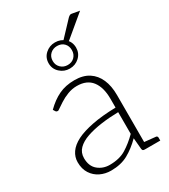

<svg xmlns="http://www.w3.org/2000/svg" viewBox="-201 -914 897 1018"><g transform="rotate(-30 248.0 -405.0)"><path d="M172 8Q137 8 107 -6.5Q77 -21 58.5 -49.5Q40 -78 40 -119Q40 -151 58.5 -178Q77 -205 116 -225Q154 -244 214.5 -256Q275 -268 359 -270V-324Q359 -394 329 -433Q299 -472 238 -472Q209 -472 181.5 -461.5Q154 -451 131 -436Q108 -421 89 -408Q84 -407 80 -408Q76 -409 73 -413L65 -426Q104 -465 146 -485Q188 -505 242 -505Q295 -505 329.5 -482.5Q364 -460 381.5 -419.5Q399 -379 399 -324V0H383Q375 0 371.5 -2.5Q368 -5 367 -13L361 -81Q320 -40 276.5 -16Q233 8 172 8ZM181 -22Q241 -22 281 -46.5Q321 -71 359 -109V-242Q304 -241 253.5 -234Q203 -227 164 -213.5Q125 -200 102.5 -177.5Q80 -155 80 -121Q80 -72 110 -47Q140 -22 181 -22ZM386 0 390 -37 467 -29Q471 -29 474 -26Q477 -23 477 -18V0ZM253 -570Q219 -570 194 -593Q169 -616 169 -650Q169 -685 194 -707.5Q219 -730 253 -730Q288 -730 312.5 -707.5Q337 -685 337 -650Q337 -616 312.5 -593Q288 -570 253 -570ZM253 -592Q279 -592 295 -608.5Q311 -625 311 -650Q311 -676 295 -692Q279 -708 253 -708Q228 -708 211 -692Q194 -676 194 -650Q194 -625 211 -608.5Q228 -592 253 -592ZM285 -703 383 -807Q390 -814 396 -816.5Q402 -819 414 -816L453 -809L326 -703Q322 -699 318 -698Q314 -697 309 -699Z"/></g></svg>

Font: Aleo ExtraLight
Style: Regular
Weight: 250
Designer: Alessio Laiso
Foundry: Alessio Laiso
Version: Version 2.001;gftools[0.9.29]